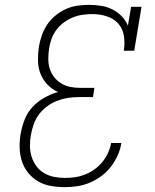

<svg xmlns="http://www.w3.org/2000/svg" viewBox="-20 -763 640 791"><path d="M247 8Q218 8 189.5 3Q161 -2 137.5 -15.5Q114 -29 96.5 -50.5Q79 -72 70.5 -98Q62 -124 61 -153Q60 -182 65 -211Q70 -240 81 -269Q92 -298 113 -321Q134 -344 162 -360Q190 -376 219 -384Q194 -395 175.5 -414.5Q157 -434 147 -459Q137 -484 136.5 -512.5Q136 -541 140 -569Q144 -593 152 -616.5Q160 -640 174 -661Q188 -682 208 -698.5Q228 -715 251 -725.5Q274 -736 298.5 -739.5Q323 -743 346 -743Q372 -743 397 -739Q422 -735 443.5 -724Q465 -713 481.5 -696Q498 -679 507 -657L520 -735H563L533 -554H490Q495 -584 490.5 -614.5Q486 -645 467 -666Q448 -687 419.5 -696Q391 -705 360 -705Q340 -705 319.5 -702Q299 -699 279.5 -691Q260 -683 242.5 -670Q225 -657 212 -639.5Q199 -622 192 -602Q185 -582 182 -562Q179 -541 179 -520Q179 -499 185 -480Q191 -461 203 -445.5Q215 -430 232 -419.5Q249 -409 269 -405Q289 -401 310 -401H369L363 -363H304Q282 -363 259.5 -359.5Q237 -356 215 -347.5Q193 -339 173.5 -324.5Q154 -310 140 -291Q126 -272 118.5 -250Q111 -228 107 -206Q103 -184 103.5 -160.5Q104 -137 110.5 -116.5Q117 -96 130 -78.5Q143 -61 161.5 -50Q180 -39 202 -34.5Q224 -30 247 -30Q268 -30 289 -33Q310 -36 330.5 -44Q351 -52 369.5 -65.5Q388 -79 402 -96Q416 -113 425 -133Q434 -153 438 -174H480Q476 -148 465 -123.5Q454 -99 437.5 -77Q421 -55 398 -38Q375 -21 350 -10.5Q325 0 299 4Q273 8 247 8Z"/></svg>

Font: Iosevka Slab XLtExObl
Style: Regular
Weight: 200
Width: 7
Italic angle: -9°
Monospace: yes
Designer: Belleve Invis
Foundry: Belleve Invis
Version: Version 11.1.1; ttfautohint (v1.8.3)